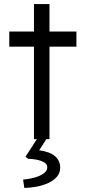

<svg xmlns="http://www.w3.org/2000/svg" viewBox="-20 -679 413 937"><path d="M145.8 0V-659H221.5V0ZM25.3 -451.3V-525H352.9V-451.3ZM98.7 238.3 92.7 197.4Q118.7 195.7 146 188.4Q173.4 181.1 192.1 168.1Q210.7 155.1 210.7 138Q210.7 121.3 194.1 112.5Q177.4 103.6 155.7 99.8Q134.1 96 117.4 96L104.4 86L170.3 -15.9H216.8L171.1 54.4Q224.2 61.7 249 83.7Q273.8 105.7 273.8 139Q273.8 165.3 257.7 183.8Q241.5 202.3 215.7 214.1Q189.9 225.9 159.1 231.8Q128.3 237.6 98.7 238.3Z"/></svg>

Font: Lexend Medium
Style: Regular
Weight: 500
Designer: Bonnie Shaver-Troup, Thomas Jockin
Foundry: Lexend
Version: Version 1.005